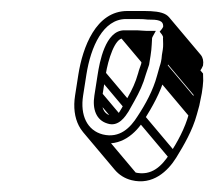

<svg xmlns="http://www.w3.org/2000/svg" viewBox="-20 -667 399 358"><path d="M252.1 -609.5C246.2 -609.5 240.7 -610.5 232.7 -610.5H211.7C176 -610.5 165.5 -549.6 162.1 -528L156 -489C151.9 -463.4 159.5 -443 180 -436.8C201.2 -429.3 214.2 -450.8 219.5 -458.9L230.9 -479.2C239.9 -495.4 246.6 -509.1 252.2 -529.1L258 -546.3L260.7 -563C261.9 -570.5 262.6 -577.5 262.9 -583.8L263.5 -594.3C263.4 -595.5 263.3 -596.5 264.9 -599.2L270.6 -609.5ZM248.4 -594.5C248.4 -594.5 248.3 -595.4 248.3 -591.4C247.7 -582 247.4 -573.9 245.7 -563L243.2 -547.7C241.4 -542.2 239 -536.5 237.7 -530.9C232.4 -512.3 226.6 -500.6 217.8 -484.8L206.8 -465.1C200.9 -454.4 195.9 -447.9 186.7 -451.2C172.2 -455.5 167.7 -468.2 171 -489L177.1 -528C181.6 -556.2 194.2 -595.5 209.3 -595.5H230.3C238.3 -595.5 244.2 -595.1 248.4 -594.5ZM255.3 -630.5H255.9C273.4 -630.5 285.2 -629.6 284.2 -616.9C282.1 -612.7 280.3 -611.2 277.7 -608C279.9 -605.4 284.5 -599.9 284.1 -597L283.9 -596.3L284.2 -584.9C284.4 -577.6 283.1 -571.8 281.8 -564L281.8 -563.7C281.3 -555.4 279.6 -548.4 277.7 -543.2L272.8 -525.8C265.4 -498.3 251.2 -472.5 236.6 -450.4C223.2 -428.9 203.3 -408.6 171.7 -416.3C142.6 -423.8 129.1 -451.9 135 -489L141.1 -528C149.3 -579.8 172.2 -631.5 215 -631.5H236C244.9 -631.5 251 -631.1 255.3 -630.5ZM298.9 -615.1 299 -616C304.1 -647.6 267.8 -646.5 238.4 -646.5H217.4C158.6 -646.5 134.1 -578.4 126.1 -528L120 -489C113.1 -445.5 130.4 -410.9 165.9 -401.7C205.3 -392.1 233.3 -418.4 249.1 -443.9C263.2 -466.7 279.4 -494.2 287.5 -524.2L292 -540.7C292.2 -541.2 296.8 -564 296.8 -564C298.1 -572.3 299.1 -580 299.4 -587L299.2 -597.7C299.1 -601.1 298.8 -606.1 296.6 -610C297.4 -611.6 298.2 -613.3 298.9 -615.1ZM162.6 -403.7 222.1 -333 234.4 -343.6 174.9 -414.3ZM236.7 -441.7 296.2 -371 308.5 -381.6 249 -452.3ZM274 -519.7 333.5 -449 345.8 -459.6 286.3 -530.3ZM278.7 -536.7 338.2 -466 350.5 -476.6 291 -547.3ZM283.2 -558.7 342.7 -488 355 -498.6 295.5 -569.3ZM285.7 -580.7 345.2 -510 357.5 -520.6 298 -591.3ZM285.4 -610.7 344.9 -540 357.2 -550.6 297.7 -621.3ZM157.3 -483.7 193.5 -440.7 205.8 -451.3 169.6 -494.3ZM163.5 -522.7 211.8 -465.2 224.1 -475.9 175.8 -533.3ZM204.4 -597.7 245.6 -548.7 257.9 -559.3 216.7 -608.3ZM225.4 -597.7 248.6 -570 260.9 -580.6 237.6 -608.3ZM244.2 -596.7 249.8 -590 262.1 -600.6 256.5 -607.3ZM289 -617C289 -617 292.9 -613.7 292.1 -613L281.3 -603.7L346.3 -526.5C350.8 -532 355.5 -537.1 358.4 -544.4L358.6 -545.3C359.8 -553.1 358.3 -559.9 354.3 -564.7L294.8 -635.4L282.5 -624.8ZM285.4 -591.7 343.5 -522.6C343.7 -513.6 343 -504 341.3 -493.3L341.3 -493L341.3 -492.7C340.6 -484.3 339.1 -477.8 337.2 -472.5L332.3 -455.1C324.9 -427.6 310.7 -401.8 296.1 -379.6C282.2 -358.5 263.3 -337.7 231.2 -345.6C221 -348.2 212.6 -353.6 206.3 -361L146.8 -431.7L134.5 -421.1L194 -350.4C201.9 -341.1 212.4 -334.2 225.4 -331C264.8 -321.2 292.9 -347.7 308.7 -373.2C322.7 -396 338.9 -423.5 347 -453.4L351.6 -470C351.7 -470.5 356.3 -493.3 356.3 -493.3C357.7 -501.6 358.5 -509.3 358.9 -516.3L358.6 -529.9L297.7 -602.3Z"/></svg>

Font: CiSf OpenHand
Style: GlsObl
Weight: 400
Foundry: Cannot Into Space Fonts
Version: Version 0.7892